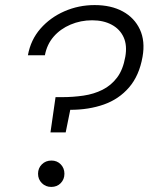

<svg xmlns="http://www.w3.org/2000/svg" viewBox="-20 -732 592 757"><path d="M179 -210 199 -349H225Q268 -349 309 -355Q350 -361 384 -378Q418 -395 441.5 -426Q465 -457 474 -508Q482 -553 467.5 -585Q453 -617 420.5 -634.5Q388 -652 343 -652Q298 -652 258 -635Q218 -618 191.5 -587.5Q165 -557 157 -514H90Q101 -575 139.5 -619Q178 -663 234 -687.5Q290 -712 353 -712Q418 -712 464 -687Q510 -662 531.5 -616Q553 -570 542 -508Q529 -434 489 -387.5Q449 -341 389.5 -320Q330 -299 257 -299L239 -210ZM182 5Q160 5 145 -10Q130 -25 130 -47Q130 -69 145 -84Q160 -99 183 -99Q205 -99 219.5 -84Q234 -69 234 -47Q234 -25 219.5 -10Q205 5 182 5Z"/></svg>

Font: DM Sans 9pt Light
Style: Italic
Weight: 300
Italic angle: -10°
Version: Version 4.004;gftools[0.9.30]